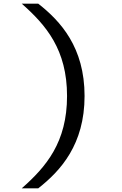

<svg xmlns="http://www.w3.org/2000/svg" viewBox="-20 -821 660 1041"><path d="M343.5 -300.5C343.5 -49.5 230.5 83 98 200H187.5C308.5 105 438.5 -37.5 438.5 -300.5C438.5 -564.5 308.5 -706 187.5 -801H98C230.5 -684 343.5 -551.5 343.5 -300.5Z"/></svg>

Font: Monaspace Krypton
Style: Regular
Weight: 400
Designer: Riley Cran & the Lettermatic Team
Foundry: Lettermatic
Version: Version 1.200 (Monaspace Krypton)